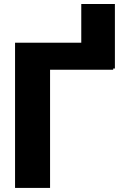

<svg xmlns="http://www.w3.org/2000/svg" viewBox="-20 -920 599 940"><path d="M542.5 -584.5H534.2V-578.6H225.1V0H53.7V-710.9H377.9V-900.4H542.5Z"/></svg>

Font: Sadagaat-English
Style: Regular
Weight: 900
Designer: Ahmed alsheikh
Foundry: Ahmed alsheikh Design
Version: Version 2.137;January 17, 2018;FontCreator 11.0.0.2408 64-bi